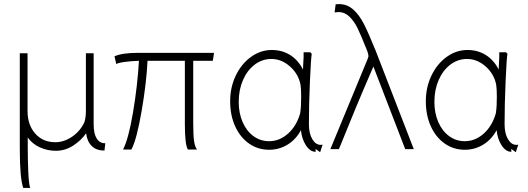

<svg xmlns="http://www.w3.org/2000/svg" viewBox="-20 -735 2587 941"><path d="M115 -474V-191Q115 -123 152.5 -80.5Q190 -38 251 -38Q294 -38 334 -65.5Q374 -93 394 -137Q401 -161 401 -191V-474H439V-125Q439 -80 454 -56Q469 -32 496 -33L492 3Q453 3 430 -19Q407 -41 402 -82Q379 -48 339.5 -22Q300 4 254 4Q212 4 175 -13Q138 -30 116 -61V-13Q116 44 118.5 105Q121 166 128 186H94Q77 140 77 -7V-474Z M656 -476H1029L1023 -437H927V-131Q927 -70 931.5 -41.5Q936 -13 946 -2H901Q886 -25 886 -127V-437H703Q698 -329 674 -190Q650 -51 624 -2H583Q610 -54 632 -184.5Q654 -315 661 -437Q624 -436 591 -431.5Q558 -427 550 -421L541 -459Q578 -476 656 -476Z M1312 -490Q1363 -490 1402.5 -465Q1442 -440 1465 -394L1466 -418Q1469 -459 1468 -479H1501L1508 -471Q1504 -451 1499 -337Q1494 -223 1494 -126Q1494 -81 1510.5 -53Q1527 -25 1552 -25Q1558 -25 1561 -26L1549 11L1527 -5V9Q1500 9 1479.5 -22.5Q1459 -54 1455 -97Q1430 -51 1389 -26Q1348 -1 1299 -1Q1244 -1 1200.5 -31.5Q1157 -62 1132.5 -116Q1108 -170 1108 -239Q1108 -307 1135.5 -364.5Q1163 -422 1210 -456Q1257 -490 1312 -490ZM1299 -43Q1350 -43 1391.5 -80Q1433 -117 1451 -179Q1454 -198 1455 -217.5Q1456 -237 1456 -262Q1456 -298 1453 -319Q1443 -372 1401.5 -409Q1360 -446 1310 -446Q1265 -446 1228.5 -418.5Q1192 -391 1171 -343Q1150 -295 1150 -236V-235Q1150 -181 1169 -137Q1188 -93 1222 -68Q1256 -43 1299 -43Z M1786 -459Q1786 -467 1781 -482L1773 -502Q1749 -563 1732 -597.5Q1715 -632 1692 -654Q1669 -676 1639 -676Q1634 -676 1620 -674L1625 -714Q1631 -715 1641 -715Q1681 -715 1711 -688.5Q1741 -662 1764 -616.5Q1787 -571 1821 -487L2008 -4H1966L1810 -409L1798 -381Q1725 -213 1641 -4H1599L1781 -444Q1786 -457 1786 -459Z M2271 -490Q2322 -490 2361.5 -465Q2401 -440 2424 -394L2425 -418Q2428 -459 2427 -479H2460L2467 -471Q2463 -451 2458 -337Q2453 -223 2453 -126Q2453 -81 2469.5 -53Q2486 -25 2511 -25Q2517 -25 2520 -26L2508 11L2486 -5V9Q2459 9 2438.5 -22.5Q2418 -54 2414 -97Q2389 -51 2348 -26Q2307 -1 2258 -1Q2203 -1 2159.5 -31.5Q2116 -62 2091.5 -116Q2067 -170 2067 -239Q2067 -307 2094.5 -364.5Q2122 -422 2169 -456Q2216 -490 2271 -490ZM2258 -43Q2309 -43 2350.5 -80Q2392 -117 2410 -179Q2413 -198 2414 -217.5Q2415 -237 2415 -262Q2415 -298 2412 -319Q2402 -372 2360.5 -409Q2319 -446 2269 -446Q2224 -446 2187.5 -418.5Q2151 -391 2130 -343Q2109 -295 2109 -236V-235Q2109 -181 2128 -137Q2147 -93 2181 -68Q2215 -43 2258 -43Z"/></svg>

Font: Gmarket Sans TTF Light
Style: Regular
Weight: 300
Designer: Creative Director : Sungho Lee; Art Director : Kiwoong Choi; Project Manager : Sori Yang, Jongwook Yoon; Font Designer :
Foundry: Sandoll Inc.
Version: Version 1.000;hotconv 1.0.109;makeotfexe 2.5.65596